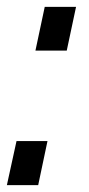

<svg xmlns="http://www.w3.org/2000/svg" viewBox="-20 -538 260 558"><path d="M83 -391 110 -518H201L174 -391ZM0 0 28 -128H118L91 0Z"/></svg>

Font: Raleway-v4020 SemiBold
Style: Italic
Weight: 600
Italic angle: -12°
Designer: Matt McInerney, Pablo Impallari, Rodrigo Fuenzalida
Foundry: Matt McInerney, Pablo Impallari, Rodrigo Fuenzalida
Version: Version 4.020;PS 004.020;hotconv 1.0.88;makeotf.lib2.5.64775